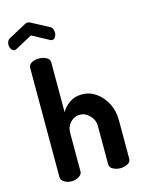

<svg xmlns="http://www.w3.org/2000/svg" viewBox="-179 -1056 844 1136"><g transform="rotate(-15 243.0 -487.5)"><path d="M115 0Q87 0 69 -13Q51 -26 51 -41V-712Q51 -730 69 -741Q87 -752 115 -752Q142 -752 161 -741Q180 -730 180 -712V-405Q195 -434 227 -457.5Q259 -481 306 -481Q353 -481 392 -453.5Q431 -426 454.5 -380Q478 -334 478 -278V-41Q478 -21 458 -10.5Q438 0 413 0Q391 0 370 -10.5Q349 -21 349 -41V-278Q349 -301 337 -321Q325 -341 305.5 -354.5Q286 -368 262 -368Q242 -368 223 -357Q204 -346 192 -326Q180 -306 180 -278V-41Q180 -26 161 -13Q142 0 115 0ZM-10 -837Q-22 -837 -30 -849.5Q-38 -862 -38 -877Q-38 -888 -33 -898Q-28 -908 -16 -914L88 -970Q97 -975 105 -975Q112 -975 122 -970L226 -915Q238 -909 242.5 -898.5Q247 -888 247 -876Q247 -862 239.5 -849.5Q232 -837 219 -837Q217 -837 214 -838Q211 -839 209 -840L105 -896L1 -840Q-2 -839 -5 -838Q-8 -837 -10 -837Z"/></g></svg>

Font: Dosis ExtraLight
Style: Bold
Weight: 700
Version: Version 3.001; ttfautohint (v1.8.2)